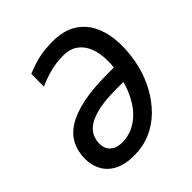

<svg xmlns="http://www.w3.org/2000/svg" viewBox="-196 -867 1019 1019"><g transform="rotate(-45 313.0 -357.5)"><path d="M234 10Q166 10 122.5 -12.5Q79 -35 57.5 -74Q36 -113 36 -161Q36 -216 57.5 -259.5Q79 -303 126.5 -333.5Q174 -364 251 -380.5Q328 -397 439 -397H487Q489 -412 489.5 -421.5Q490 -431 490 -445Q490 -500 474 -542Q458 -584 425.5 -608Q393 -632 343 -632Q288 -632 242 -619.5Q196 -607 153 -588L154 -683Q195 -701 243 -713Q291 -725 356 -725Q440 -725 494 -689.5Q548 -654 574 -592Q600 -530 600 -450Q600 -378 583.5 -310.5Q567 -243 535 -185Q503 -127 458.5 -83Q414 -39 357.5 -14.5Q301 10 234 10ZM237 -84Q278 -84 313 -99Q348 -114 378 -142.5Q408 -171 431 -212.5Q454 -254 469 -307H412Q336 -307 285 -296Q234 -285 204 -266.5Q174 -248 160.5 -222Q147 -196 147 -165Q147 -141 157 -123Q167 -105 187 -94.5Q207 -84 237 -84Z"/></g></svg>

Font: Noto Sans Display Medium
Style: Italic
Weight: 500
Italic angle: -12°
Designer: Monotype Design Team
Foundry: Monotype Imaging Inc.
Version: Version 2.003